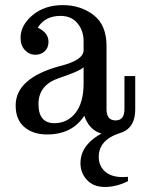

<svg xmlns="http://www.w3.org/2000/svg" viewBox="-20 -516 584 748"><path d="M404.8 7.8Q334 7.8 308.1 -64.9Q261.2 7.8 163.6 7.8Q108.4 7.8 74.7 -21.2Q41 -50.3 41 -105Q41 -211.9 213.9 -258.8Q305.7 -281.2 305.7 -320.8V-355Q305.7 -397 281.7 -425.5Q257.8 -454.1 215.8 -454.1Q155.8 -454.1 127 -408.2Q168.9 -388.7 168.9 -353.5Q168.9 -330.1 154.5 -316.4Q140.1 -302.7 117.2 -302.7Q94.2 -302.7 77.1 -320.8Q60.1 -338.9 60.1 -368.7Q60.1 -417.5 106.7 -456.8Q153.3 -496.1 225.1 -496.1Q293.9 -496.1 344.5 -457.5Q395 -418.9 395 -336.9V-90.3Q395 -46.9 430.2 -46.9Q464.8 -46.9 464.8 -90.3V-219.7H506.8V-89.8Q506.8 7.8 404.8 7.8ZM191.9 -36.1Q242.7 -36.1 274.2 -76.2Q305.7 -116.2 305.7 -191.4V-253.9Q290.5 -238.8 210.2 -211.9Q129.9 -185.1 129.9 -110.8Q129.9 -36.1 191.9 -36.1ZM450.2 1.5Q364.7 27.8 364.7 95.2Q364.7 130.4 389.2 152.1Q413.6 173.8 457.5 173.8Q463.9 173.8 478.5 172.9V189.9Q433.1 212.4 388.2 212.4Q344.2 212.4 318.8 185.1Q293.5 157.7 293.5 119.6Q293.5 34.2 413.1 -13.2Z"/></svg>

Font: Munson
Style: Regular
Weight: 400
Designer: Paul James MIller
Foundry: High-Logic / Made with FontCreator
Version: Version 2.10;May 5, 2019;FontCreator 11.5.0.2430 64-bit